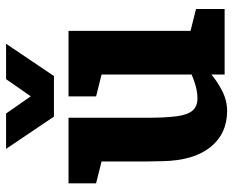

<svg xmlns="http://www.w3.org/2000/svg" viewBox="-86 -654 748 615"><g transform="rotate(-90 287.5 -346.0)"><path d="M78.3 -250H218.3Q218.3 -192 222.8 -155.8Q227.3 -119.7 240.8 -103.3Q254.3 -87 281 -87L241 8Q167 8 124.2 -45.5Q81.3 -99 79.3 -198ZM496.7 -140 356.7 -60V-500H496.7ZM218.3 -250H78.3V-500H218.3ZM356.7 -61.7 496.7 -140V0H356.7ZM439.3 -150 450 -146.7Q450 -146.7 439 -131Q428 -115.3 408 -92.3Q388 -69.3 361.5 -46.3Q335 -23.3 304 -7.7Q273 8 240 8L280 -87Q305 -87 332.5 -96.5Q360 -106 384.2 -118.5Q408.3 -131 423.8 -140.5Q439.3 -150 439.3 -150ZM486.7 0 460 -118.3 566.7 -91.7V0ZM88.3 -391.7 8.3 -411.7V-500H88.3ZM366.7 -391.7 286.7 -411.7V-500H366.7ZM235.3 -546.7 342 -700H455.3L352 -546.7ZM338.7 -546.7H222L118.7 -700H232Z"/></g></svg>

Font: Epunda Slab Light
Style: Regular
Weight: 300
Designer: Simon Atzbach
Foundry: typofactur
Version: Version 1.102